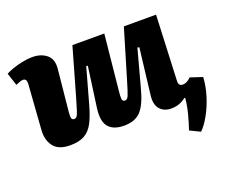

<svg xmlns="http://www.w3.org/2000/svg" viewBox="-118 -710 1274 1087"><g transform="rotate(-20 519.0 -167.0)"><path d="M4 -488Q16 -495 43 -505Q70 -515 103.5 -522Q137 -529 168 -529Q219 -529 252.5 -501.5Q286 -474 280 -416L255 -165Q252 -136 256.5 -127Q261 -118 271 -118Q280 -118 286.5 -125.5Q293 -133 301 -158Q309 -183 324 -235L404 -515H596L562 -177Q559 -149 560.5 -133.5Q562 -118 578 -118Q591 -118 599.5 -138.5Q608 -159 625 -217L714 -515H908L891 -123Q890 -105 897 -98Q904 -91 916 -91Q940 -91 965 -116L1038 -92Q1035 -36 1017 21Q999 78 973 124Q947 170 921 195L859 165Q872 128 885 78.5Q898 29 902 -16L897 -17Q880 -3 858 5.5Q836 14 808 14Q765 14 740.5 -14Q716 -42 723 -97Q731 -167 739.5 -236Q748 -305 756 -374L745 -376L685 -154Q662 -64 627 -25Q592 14 524 14Q462 14 432.5 -19Q403 -52 412 -128Q420 -190 429 -250.5Q438 -311 446 -375L437 -377L377 -162Q360 -101 339.5 -62Q319 -23 286 -4.5Q253 14 200 14Q129 14 99.5 -25.5Q70 -65 75 -125L94 -393Q96 -426 74 -426Q66 -426 55.5 -422.5Q45 -419 29 -412Z"/></g></svg>

Font: Literata 12pt ExtraBold
Style: Italic
Weight: 800
Italic angle: -2°
Designer: Latin by Veronika Burian and Jose Scaglione. Greek by Irene Vlachou. Cyrillic by Vera Evstafieva
Foundry: TypeTogether
Version: Version 3.002